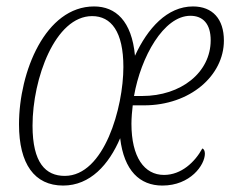

<svg xmlns="http://www.w3.org/2000/svg" viewBox="-20 -566 735 596"><path d="M176 10C260 10 318 -55 353 -137C365 -36 414 10 484 10C571 10 616 -54 616 -89C616 -97 613 -104 608 -105C585 -63 543 -23 489 -23C428 -23 388 -78 388 -182C388 -198 390 -224 392 -239C402 -239 416 -239 427 -239C571 -239 675 -332 675 -440C675 -507 640 -546 579 -546C499 -546 438 -478 399 -393C389 -501 339 -546 272 -546C121 -546 39 -343 39 -180C39 -57 87 10 176 10ZM421 -268H396C417 -389 488 -517 571 -517C610 -517 634 -492 634 -441C634 -341 542 -268 421 -268ZM181 -20C122 -20 81 -60 81 -176C81 -322 151 -516 266 -516C325 -516 363 -468 363 -358C363 -233 304 -20 181 -20Z"/></svg>

Font: Noto Serif Condensed ExtraLight
Style: Italic
Weight: 200
Width: 3
Italic angle: -12°
Designer: Monotype Design Team
Foundry: Monotype Imaging Inc.
Version: Version 2.013